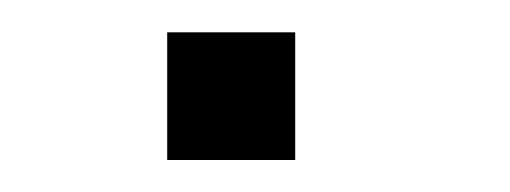

<svg xmlns="http://www.w3.org/2000/svg" viewBox="-20 -100 319 120"><path d="M84.5 0V-79.8H164.5V0Z"/></svg>

Font: Panamera Thin
Style: Regular
Weight: 100
Designer: Bastien Sozeau
Foundry: NBR — Bastien Sozeau
Version: Version 3.003;gftools[0.9.33]